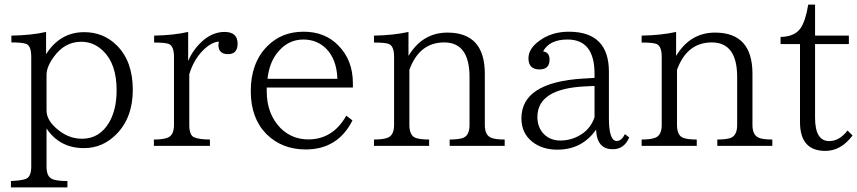

<svg xmlns="http://www.w3.org/2000/svg" viewBox="-20 -648 3750 840"><path d="M181.6 -411.1Q243.2 -507.3 348.1 -507.3Q433.1 -507.3 491.2 -449.2Q561 -379.4 561 -255.4Q561 -133.3 489.3 -61Q429.7 0 347.2 0Q241.2 0 183.6 -85.9V81.1Q183.6 122.1 205.6 133.8Q222.7 144 274.9 144V171.9H27.8V144Q70.3 142.1 89.8 135.7Q116.7 128.4 116.7 81.1V-398.9Q116.7 -448.7 93.8 -456.1Q77.1 -462.4 29.8 -462.4V-492.2Q118.2 -493.7 181.6 -508.3ZM183.6 -320.3V-164.1Q183.6 -117.2 242.7 -73.2Q287.1 -41 338.9 -41Q416 -41 458 -113.3Q490.2 -169.4 490.2 -253.4Q490.2 -367.7 432.1 -424.3Q391.1 -465.3 335 -465.3Q262.7 -465.3 214.8 -398.4Q183.6 -355.5 183.6 -320.3Z M803.2 -380.9Q825.7 -435.1 873.5 -475.1Q915.5 -508.3 962.4 -508.3Q1019.5 -508.3 1019.5 -457Q1019.5 -411.1 977.5 -411.1Q935.5 -411.1 935.5 -452.1Q935.5 -455.6 937.5 -466.3Q898.4 -462.9 857.4 -416Q824.7 -377.9 808.1 -323.2V-101.1Q808.1 -55.7 830.1 -46.9Q853 -37.6 898.4 -37.6V-9.8H653.3V-37.6Q689 -37.6 708.5 -43.9Q741.2 -52.7 741.2 -101.1V-399.9Q741.2 -447.3 717.3 -456.1Q700.7 -461.9 654.3 -461.9V-492.2Q739.7 -493.7 803.2 -508.3Z M1523.9 -265.1H1147V-248Q1147 -149.9 1207 -87.9Q1257.3 -38.1 1329.1 -38.1Q1436.5 -38.1 1495.1 -142.1L1522 -121.1Q1458 5.9 1317.4 5.9Q1213.4 5.9 1145 -62Q1077.1 -131.8 1077.1 -249Q1077.1 -373 1148.9 -445.3Q1211.4 -509.3 1308.1 -509.3Q1401.9 -509.3 1460 -449.2Q1523.9 -385.3 1523.9 -283.2ZM1456.1 -303.2Q1453.1 -389.2 1406.2 -436Q1365.7 -475.1 1307.1 -475.1Q1237.3 -475.1 1190.9 -414.1Q1157.7 -370.6 1150.4 -303.2Z M2188 -9.8H1947.3V-37.6Q1979.5 -37.6 2001 -43Q2034.2 -51.8 2034.2 -101.1V-311Q2034.2 -462.4 1923.3 -462.4Q1814.5 -462.4 1771 -342.3V-101.1Q1771 -55.2 1798.3 -44.9Q1817.9 -37.6 1857.4 -37.6V-9.8H1616.2V-37.6Q1651.9 -37.6 1671.4 -43.9Q1704.1 -52.7 1704.1 -101.1V-399.9Q1704.1 -447.3 1680.2 -456.1Q1663.6 -461.9 1616.2 -461.9V-492.2Q1702.1 -493.7 1767.1 -508.3V-403.3Q1828.6 -505.4 1937.5 -505.4Q2101.1 -505.4 2101.1 -325.2V-101.1Q2101.1 -55.7 2129.9 -44.9Q2147.9 -37.6 2188 -37.6Z M2732.9 -46.9Q2710.9 4.9 2661.1 4.9Q2590.8 4.9 2587.9 -81.1Q2526.9 6.8 2418 6.8Q2352.1 6.8 2308.1 -28.3Q2261.2 -65.9 2261.2 -130.4Q2261.2 -287.6 2530.3 -304.2L2581.1 -307.1V-325.2Q2581.1 -475.1 2462.9 -475.1Q2384.3 -475.1 2356 -423.3Q2384.3 -418.9 2384.3 -387.2Q2384.3 -344.2 2340.3 -344.2Q2292 -344.2 2292 -393.1Q2292 -434.1 2337.9 -468.3Q2392.6 -509.3 2468.3 -509.3Q2644 -509.3 2644 -334V-130.9Q2644 -31.2 2678.2 -31.2Q2699.2 -31.2 2713.9 -61ZM2581.1 -135.3V-272L2539.1 -270Q2331.1 -259.8 2331.1 -136.2Q2331.1 -90.3 2359.9 -61Q2388.2 -33.2 2431.2 -33.2Q2489.3 -33.2 2536.1 -69.3Q2567.4 -94.7 2581.1 -135.3Z M3358.9 -9.8H3118.2V-37.6Q3150.4 -37.6 3171.9 -43Q3205.1 -51.8 3205.1 -101.1V-311Q3205.1 -462.4 3094.2 -462.4Q2985.4 -462.4 2941.9 -342.3V-101.1Q2941.9 -55.2 2969.2 -44.9Q2988.8 -37.6 3028.3 -37.6V-9.8H2787.1V-37.6Q2822.8 -37.6 2842.3 -43.9Q2875 -52.7 2875 -101.1V-399.9Q2875 -447.3 2851.1 -456.1Q2834.5 -461.9 2787.1 -461.9V-492.2Q2873 -493.7 2938 -508.3V-403.3Q2999.5 -505.4 3108.4 -505.4Q3272 -505.4 3272 -325.2V-101.1Q3272 -55.7 3300.8 -44.9Q3318.8 -37.6 3358.9 -37.6Z M3710 -55.2Q3659.2 12.2 3590.8 12.2Q3480 12.2 3480 -113.8V-455.1H3395V-486.3Q3457 -487.8 3481.9 -523.9Q3503.9 -554.7 3516.1 -627.9H3545.9V-492.2H3693.8V-455.1H3545.9V-132.8Q3545.9 -30.8 3607.9 -30.8Q3652.3 -30.8 3688 -77.1Z"/></svg>

Font: I.Ming
Style: Regular
Weight: 400
Designer: Ichiten Fonts Project
Version: Version 6.11; Dec 27, 2019